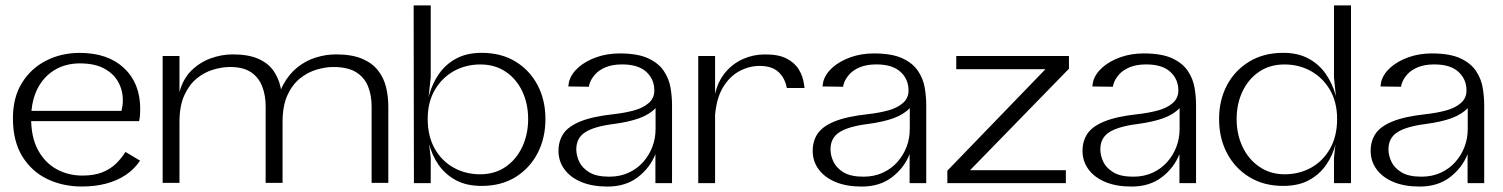

<svg xmlns="http://www.w3.org/2000/svg" viewBox="-20 -680 5580 713"><path d="M90.5 -268.4H431.1Q433.7 -278.9 434.9 -287.8Q436.1 -296.6 436.1 -307.8Q436.1 -345.5 418.6 -376.4Q401.2 -407.3 365.9 -426Q330.7 -444.6 276.8 -444.6Q223.2 -444.6 182.4 -419.8Q141.5 -395 118.9 -349.9Q96.3 -304.7 95.7 -244Q94.9 -171.7 120.7 -123.7Q146.6 -75.7 189.9 -51.9Q233.3 -28 285.5 -28Q329.8 -28 360.1 -40.2Q390.4 -52.4 410.9 -72.4Q431.3 -92.4 445.9 -115.8L500.1 -83.5Q479.4 -52.2 447.5 -30.7Q415.5 -9.3 374.5 1.7Q333.4 12.6 283.6 12.6Q214 12.6 156 -15Q98 -42.6 63 -99Q28 -155.4 28 -240.8Q28 -318.2 61.5 -372.2Q95 -426.2 151.4 -454.9Q207.8 -483.6 276 -483.6Q380.5 -483.6 440.6 -427.2Q500.7 -370.8 500.7 -275.6Q500.7 -264.3 499.9 -253.2Q499.1 -242.1 496.7 -230.2H89.7Z M843.9 -478Q901.9 -478 938.5 -462Q975 -446 994.7 -418.4Q1014.4 -390.7 1021.9 -356.2Q1029.3 -321.7 1029.3 -284.9V-0.8H966.5V-284.9Q966.5 -326.7 953.4 -359.8Q940.3 -392.9 911.7 -412.1Q883.1 -431.2 834.3 -431.2Q804.9 -431.2 771.9 -421.4Q738.8 -411.7 710.6 -388.6Q682.4 -365.6 664.5 -326.2Q646.5 -286.8 646.5 -226.8V-0.8H584V-472H646.5V-337.9Q659.2 -386.2 689.7 -416.9Q720.2 -447.5 761.1 -462.8Q802 -478 843.9 -478ZM1227.6 -478Q1286.5 -478 1324.4 -462Q1362.3 -446 1383.8 -418.4Q1405.4 -390.7 1413.7 -356.2Q1422 -321.7 1422 -284.9V-0.8H1360V-284.9Q1360 -326.7 1346.5 -359.8Q1333.1 -392.9 1302 -412.1Q1271 -431.2 1217.8 -431.2Q1188.6 -431.2 1155.5 -421.4Q1122.4 -411.7 1093.8 -388.6Q1065.2 -365.6 1047.2 -326.2Q1029.3 -286.8 1029.3 -226.8L1006.3 -272.7Q1011.3 -327.8 1032.3 -366.4Q1053.2 -405.1 1084.7 -430.1Q1116.1 -455.1 1153.3 -466.6Q1190.5 -478 1227.6 -478Z M1517.1 0 1516.1 -660H1579.5V-392.5L1562.8 -238L1579.5 -93.7V0ZM1768.5 10.4Q1711.5 10.4 1672.1 -11.3Q1632.8 -32.9 1608.2 -68.5Q1583.6 -104.1 1572.6 -148.2Q1561.6 -192.3 1561.6 -238Q1561.6 -283.7 1573.7 -327.3Q1585.8 -370.9 1610.6 -406.3Q1635.3 -441.7 1674.5 -462.7Q1713.7 -483.8 1768.5 -483.8Q1841.1 -483.8 1894.2 -451.5Q1947.3 -419.2 1976.4 -363.7Q2005.5 -308.2 2005.5 -238Q2005.5 -167.2 1976.4 -111.2Q1947.3 -55.2 1894.4 -22.4Q1841.4 10.4 1768.5 10.4ZM1762.6 -32.8Q1817.4 -32.8 1857.4 -60.3Q1897.4 -87.7 1919.4 -134.5Q1941.3 -181.3 1941.3 -238.2Q1941.3 -294.5 1919.7 -340.5Q1898.1 -386.5 1858.2 -413.5Q1818.3 -440.6 1763.9 -440.6Q1709.8 -440.6 1665.7 -416.1Q1621.6 -391.7 1594.9 -346.2Q1568.3 -300.7 1568.3 -238.4Q1568.3 -174.2 1594.4 -128Q1620.5 -81.9 1664.8 -57.3Q1709 -32.8 1762.6 -32.8Z M2236.2 12.8Q2179.1 12.8 2138.4 -4.3Q2097.8 -21.4 2075.9 -51.4Q2054 -81.3 2054 -119.9Q2054 -156.3 2072.1 -183.4Q2090.2 -210.6 2135.1 -229Q2180.1 -247.4 2258.6 -256Q2300 -260.6 2334.3 -269.9Q2368.6 -279.3 2389.3 -297.6Q2409.9 -315.8 2409.9 -344.1Q2409.9 -385.8 2379.9 -413.3Q2349.9 -440.8 2290.1 -440.8Q2254.5 -440.8 2229.3 -430.3Q2204 -419.8 2189.4 -403.1Q2174.8 -386.4 2169.2 -368.5Q2168.4 -365.4 2167.6 -362.6Q2166.8 -359.8 2167.1 -357.9L2090.4 -358.9Q2090.8 -363.7 2091.7 -368.2Q2092.6 -372.8 2093.4 -377.4Q2101.3 -406 2127.9 -429.6Q2154.6 -453.1 2194.5 -467.4Q2234.5 -481.6 2280.9 -481.6Q2347.8 -481.6 2386.7 -463.6Q2425.6 -445.6 2445 -416.6Q2464.4 -387.7 2470 -354.5Q2475.6 -321.4 2475.6 -290.4V0H2413.9V-107.7Q2394.1 -57 2348.7 -22.1Q2303.3 12.8 2236.2 12.8ZM2242.5 -23.9Q2282.6 -23.9 2314.5 -38.7Q2346.5 -53.4 2368.7 -78.7Q2391 -103.9 2402.8 -135.3Q2414.5 -166.6 2414.5 -200.9V-278.6Q2392.5 -255.2 2354.5 -241.2Q2316.5 -227.3 2258.5 -219.5Q2187.2 -210.5 2153.6 -189.2Q2120.1 -168 2120.1 -125.5Q2120.1 -103.1 2130.8 -79.9Q2141.5 -56.7 2168.1 -40.3Q2194.7 -23.9 2242.5 -23.9Z M2573 0V-472H2635.5V-331.1Q2645.9 -377.9 2673.4 -410.9Q2700.9 -443.8 2739 -460.8Q2777.1 -477.8 2819 -477.8Q2869.2 -478.6 2899.9 -463.2Q2930.5 -447.9 2946.3 -422.2Q2962.2 -396.6 2966.1 -364.5Q2966.9 -362.1 2966.9 -359.6Q2966.9 -357.1 2967.5 -353.3H2901.8Q2895.3 -390 2871 -412.6Q2846.8 -435.2 2801 -435.2Q2762 -435.2 2725.9 -415.9Q2689.9 -396.5 2665.5 -356.7Q2641.1 -316.9 2635.5 -253.6V0Z M3180.2 12.8Q3123.1 12.8 3082.4 -4.3Q3041.8 -21.4 3019.9 -51.4Q2998 -81.3 2998 -119.9Q2998 -156.3 3016.1 -183.4Q3034.2 -210.6 3079.1 -229Q3124.1 -247.4 3202.6 -256Q3244 -260.6 3278.3 -269.9Q3312.6 -279.3 3333.3 -297.6Q3353.9 -315.8 3353.9 -344.1Q3353.9 -385.8 3323.9 -413.3Q3293.9 -440.8 3234.1 -440.8Q3198.5 -440.8 3173.3 -430.3Q3148 -419.8 3133.4 -403.1Q3118.8 -386.4 3113.2 -368.5Q3112.4 -365.4 3111.6 -362.6Q3110.8 -359.8 3111.1 -357.9L3034.4 -358.9Q3034.8 -363.7 3035.7 -368.2Q3036.6 -372.8 3037.4 -377.4Q3045.3 -406 3071.9 -429.6Q3098.6 -453.1 3138.5 -467.4Q3178.5 -481.6 3224.9 -481.6Q3291.8 -481.6 3330.7 -463.6Q3369.6 -445.6 3389 -416.6Q3408.4 -387.7 3414 -354.5Q3419.6 -321.4 3419.6 -290.4V0H3357.9V-107.7Q3338.1 -57 3292.7 -22.1Q3247.3 12.8 3180.2 12.8ZM3186.5 -23.9Q3226.6 -23.9 3258.5 -38.7Q3290.5 -53.4 3312.7 -78.7Q3335 -103.9 3346.8 -135.3Q3358.5 -166.6 3358.5 -200.9V-278.6Q3336.5 -255.2 3298.5 -241.2Q3260.5 -227.3 3202.5 -219.5Q3131.2 -210.5 3097.6 -189.2Q3064.1 -168 3064.1 -125.5Q3064.1 -103.1 3074.8 -79.9Q3085.5 -56.7 3112.1 -40.3Q3138.7 -23.9 3186.5 -23.9Z M3498 0V-46.1L3862.3 -423H3531.1V-472H3949.6V-424.8L3582.4 -48H3938.1V0Z M4182.2 12.8Q4125.1 12.8 4084.4 -4.3Q4043.8 -21.4 4021.9 -51.4Q4000 -81.3 4000 -119.9Q4000 -156.3 4018.1 -183.4Q4036.2 -210.6 4081.1 -229Q4126.1 -247.4 4204.6 -256Q4246 -260.6 4280.3 -269.9Q4314.6 -279.3 4335.3 -297.6Q4355.9 -315.8 4355.9 -344.1Q4355.9 -385.8 4325.9 -413.3Q4295.9 -440.8 4236.1 -440.8Q4200.5 -440.8 4175.3 -430.3Q4150 -419.8 4135.4 -403.1Q4120.8 -386.4 4115.2 -368.5Q4114.4 -365.4 4113.6 -362.6Q4112.8 -359.8 4113.1 -357.9L4036.4 -358.9Q4036.8 -363.7 4037.7 -368.2Q4038.6 -372.8 4039.4 -377.4Q4047.3 -406 4073.9 -429.6Q4100.6 -453.1 4140.5 -467.4Q4180.5 -481.6 4226.9 -481.6Q4293.8 -481.6 4332.7 -463.6Q4371.6 -445.6 4391 -416.6Q4410.4 -387.7 4416 -354.5Q4421.6 -321.4 4421.6 -290.4V0H4359.9V-107.7Q4340.1 -57 4294.7 -22.1Q4249.3 12.8 4182.2 12.8ZM4188.5 -23.9Q4228.6 -23.9 4260.5 -38.7Q4292.5 -53.4 4314.7 -78.7Q4337 -103.9 4348.8 -135.3Q4360.5 -166.6 4360.5 -200.9V-278.6Q4338.5 -255.2 4300.5 -241.2Q4262.5 -227.3 4204.5 -219.5Q4133.2 -210.5 4099.6 -189.2Q4066.1 -168 4066.1 -125.5Q4066.1 -103.1 4076.8 -79.9Q4087.5 -56.7 4114.1 -40.3Q4140.7 -23.9 4188.5 -23.9Z M4997 0H4933.8V-93.7L4949.6 -238L4933.8 -392.5V-660H4997ZM4745 10.4Q4673.2 10.4 4619.6 -22.4Q4566 -55.2 4536.5 -111.2Q4507.1 -167.2 4507.1 -238Q4507.1 -308.2 4536.5 -363.7Q4566 -419.2 4619.6 -451.5Q4673.2 -483.8 4745 -483.8Q4799.8 -483.8 4838.9 -462.7Q4878 -441.7 4902.7 -406.3Q4927.5 -370.9 4939.7 -327.3Q4951.9 -283.7 4951.9 -238Q4951.9 -192.3 4940.8 -148.2Q4929.7 -104.1 4905.1 -68.3Q4880.4 -32.5 4841.2 -11.1Q4802 10.4 4745 10.4ZM4750.6 -32.8Q4804.5 -32.8 4848.7 -57.2Q4892.9 -81.7 4919.2 -127.9Q4945.4 -174.1 4945.4 -238Q4945.4 -300.5 4919 -345.9Q4892.5 -391.3 4848.4 -415.9Q4804.3 -440.6 4749.8 -440.6Q4695.7 -440.6 4655.8 -413.5Q4615.8 -386.5 4594.1 -340.5Q4572.3 -294.5 4572.3 -238Q4572.3 -180.9 4594.5 -134.4Q4616.6 -87.9 4657.1 -60.4Q4697.5 -32.8 4750.6 -32.8Z M5252.2 12.8Q5195.1 12.8 5154.4 -4.3Q5113.8 -21.4 5091.9 -51.4Q5070 -81.3 5070 -119.9Q5070 -156.3 5088.1 -183.4Q5106.2 -210.6 5151.1 -229Q5196.1 -247.4 5274.6 -256Q5316 -260.6 5350.3 -269.9Q5384.6 -279.3 5405.3 -297.6Q5425.9 -315.8 5425.9 -344.1Q5425.9 -385.8 5395.9 -413.3Q5365.9 -440.8 5306.1 -440.8Q5270.5 -440.8 5245.3 -430.3Q5220 -419.8 5205.4 -403.1Q5190.8 -386.4 5185.2 -368.5Q5184.4 -365.4 5183.6 -362.6Q5182.8 -359.8 5183.1 -357.9L5106.4 -358.9Q5106.8 -363.7 5107.7 -368.2Q5108.6 -372.8 5109.4 -377.4Q5117.3 -406 5143.9 -429.6Q5170.6 -453.1 5210.5 -467.4Q5250.5 -481.6 5296.9 -481.6Q5363.8 -481.6 5402.7 -463.6Q5441.6 -445.6 5461 -416.6Q5480.4 -387.7 5486 -354.5Q5491.6 -321.4 5491.6 -290.4V0H5429.9V-107.7Q5410.1 -57 5364.7 -22.1Q5319.3 12.8 5252.2 12.8ZM5258.5 -23.9Q5298.6 -23.9 5330.5 -38.7Q5362.5 -53.4 5384.7 -78.7Q5407 -103.9 5418.8 -135.3Q5430.5 -166.6 5430.5 -200.9V-278.6Q5408.5 -255.2 5370.5 -241.2Q5332.5 -227.3 5274.5 -219.5Q5203.2 -210.5 5169.6 -189.2Q5136.1 -168 5136.1 -125.5Q5136.1 -103.1 5146.8 -79.9Q5157.5 -56.7 5184.1 -40.3Q5210.7 -23.9 5258.5 -23.9Z"/></svg>

Font: Panamera Thin
Style: Regular
Weight: 100
Designer: Bastien Sozeau
Foundry: NBR — Bastien Sozeau
Version: Version 3.003;gftools[0.9.33]